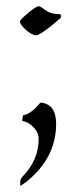

<svg xmlns="http://www.w3.org/2000/svg" viewBox="-20 -438 240 626"><path d="M98 -323Q84 -323 64 -341Q45 -358 45 -368Q45 -374 77 -400Q100 -418 106 -418Q109 -418 117 -413Q122 -409 127.5 -405.5Q133 -402 138 -399Q152 -392 173 -392Q179 -392 179 -385Q179 -381 176 -378Q173 -375 165.5 -369Q158 -363 145 -352Q108 -323 98 -323ZM46 168V155Q46 145 55 136Q106 83 106 15Q106 -6 90 -22Q76 -39 52 -44L55 -62Q74 -65 95 -85L106 -97Q112 -105 116 -103Q163 -97 163 -34Q163 76 67 154Q62 158 56.5 161.5Q51 165 46 168Z"/></svg>

Font: Gideon Roman
Style: Regular
Weight: 400
Designer: Robert E. Leuschke
Foundry: Robert E. Leuschke
Version: Version 2.010